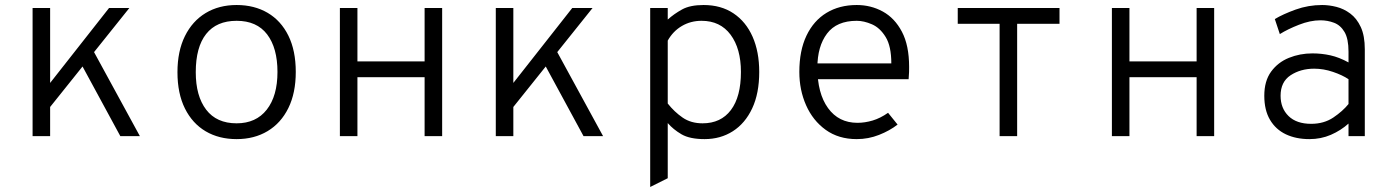

<svg xmlns="http://www.w3.org/2000/svg" viewBox="-20 -543 5584 766"><path d="M139 -65V-160L415 -511H496ZM110 0V-511H180V0ZM460 0 294 -306 340 -363 538 0Z M924 12Q853.5 12 800.5 -19.2Q747.5 -50.5 717.8 -110.2Q688 -170 688 -255Q688 -339 717.8 -399Q747.5 -459 800.5 -491Q853.5 -523 924 -523Q994.5 -523 1047.8 -491.8Q1101 -460.5 1130.5 -400.8Q1160 -341 1160 -256Q1160 -172 1130.5 -112Q1101 -52 1047.8 -20Q994.5 12 924 12ZM924 -51Q1001.5 -51 1044.2 -105.5Q1087 -160 1087 -256Q1087 -351.5 1045.8 -405.8Q1004.5 -460 924 -460Q844 -460 802.5 -407.5Q761 -355 761 -255Q761 -160 802.5 -105.5Q844 -51 924 -51Z M1336 0V-511H1406V-298H1674V-511H1744V0H1674V-235H1406V0Z M1987 -65V-160L2263 -511H2344ZM1958 0V-511H2028V0ZM2308 0 2142 -306 2188 -363 2386 0Z M2574 203V-511H2644V-465Q2669 -487.5 2701 -505.2Q2733 -523 2787 -523Q2856.5 -523 2906.2 -489.8Q2956 -456.5 2982.5 -396.5Q3009 -336.5 3009 -256Q3009 -170.5 2981 -110.8Q2953 -51 2903.8 -19.5Q2854.5 12 2791 12Q2732 12 2699 -7.2Q2666 -26.5 2644 -52V168ZM2783 -51Q2856 -51 2896 -104Q2936 -157 2936 -256Q2936 -349 2894.8 -404.5Q2853.5 -460 2779 -460Q2735.5 -460 2700.2 -439.2Q2665 -418.5 2644 -381V-130Q2670.5 -96.5 2703.5 -73.8Q2736.5 -51 2783 -51Z M3398 12Q3325.5 12 3274.2 -25Q3223 -62 3196 -123Q3169 -184 3169 -256Q3169 -341 3197.5 -400.8Q3226 -460.5 3277.5 -491.8Q3329 -523 3398 -523Q3454.5 -523 3502 -497Q3549.5 -471 3578.2 -416.5Q3607 -362 3607 -276Q3607 -268 3606.8 -255.8Q3606.5 -243.5 3605 -227H3225V-290H3536Q3536 -358.5 3513.5 -395.2Q3491 -432 3458.8 -446Q3426.5 -460 3398 -460Q3318 -460 3279.5 -409Q3241 -358 3241 -273Q3241 -170.5 3283.5 -111.8Q3326 -53 3401 -53Q3430.5 -53 3461.5 -62.2Q3492.5 -71.5 3523 -93L3561 -46Q3529.5 -21.5 3487 -4.8Q3444.5 12 3398 12Z M3968 0V-448H3801V-511H4207V-448H4038V0Z M4416 0V-511H4486V-298H4754V-511H4824V0H4754V-235H4486V0Z M5204 12Q5150.5 12 5110 -7.2Q5069.5 -26.5 5046.8 -65Q5024 -103.5 5024 -161Q5024 -220 5051.2 -257.2Q5078.5 -294.5 5122.2 -312.2Q5166 -330 5216 -330Q5253 -330 5287.8 -322.2Q5322.5 -314.5 5360 -294V-337Q5360 -388.5 5344 -415.5Q5328 -442.5 5302.2 -452.2Q5276.5 -462 5248 -462Q5207.5 -462 5162.2 -444.2Q5117 -426.5 5086 -407L5066 -467Q5098.5 -486.5 5149 -504.8Q5199.5 -523 5255 -523Q5282.5 -523 5312 -515.5Q5341.5 -508 5367.2 -488.8Q5393 -469.5 5409 -435Q5425 -400.5 5425 -346V0H5360V-50Q5329.5 -22.5 5289.8 -5.2Q5250 12 5204 12ZM5211 -49Q5262 -49 5299.5 -74.2Q5337 -99.5 5360 -128V-227Q5335.5 -243.5 5298 -256.2Q5260.5 -269 5223 -269Q5169 -269 5129 -242.8Q5089 -216.5 5089 -161Q5089 -111 5120.8 -80Q5152.5 -49 5211 -49Z"/></svg>

Font: Overpass Mono Light
Style: Regular
Weight: 300
Monospace: yes
Designer: Delve Withrington, Dave Bailey
Foundry: Delve Fonts LLC
Version: Version 4.000